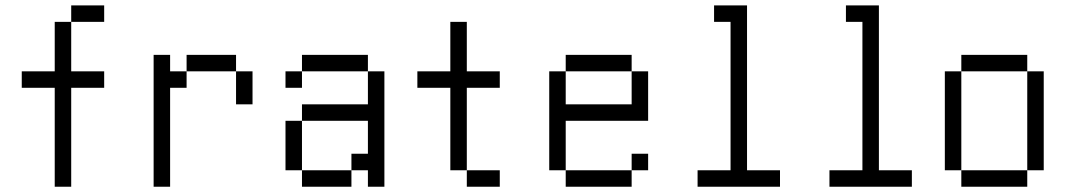

<svg xmlns="http://www.w3.org/2000/svg" viewBox="-20 -708 4040 728"><path d="M375 -375V-437.5H250V-625H187.5V-437.5H62.5V-375H187.5Q187.5 -375 187.5 0H250Q250 0 250 -375ZM375 -625V-687.5H250V-625Z M562.5 -500Q562.5 -500 562.5 0H625Q625 0 625 -375H687.5V-437.5H625V-500ZM875 -437.5Q875 -437.5 875 -312.5H937.5Q937.5 -312.5 937.5 -437.5ZM687.5 -437.5H875V-500H687.5Z M1125 -62.5V0H1312.5V-62.5ZM1125 -62.5V-250H1062.5V-62.5ZM1375 -62.5V0H1437.5V-437.5H1375Q1375 -437.5 1375 -312.5H1125V-250H1375Q1375 -250 1375 -125H1312.5V-62.5ZM1125 -437.5H1062.5V-375H1125ZM1125 -437.5H1375V-500H1125Z M1875 0V-62.5H1750V0ZM1875 -375V-437.5H1750V-625H1687.5V-437.5H1562.5V-375H1687.5V-62.5H1750V-375Z M2437.5 -62.5V-125H2375V-62.5H2125V0H2375V-62.5ZM2125 -62.5V-250H2437.5V-437.5H2375Q2375 -437.5 2375 -312.5H2125Q2125 -312.5 2125 -437.5H2062.5Q2062.5 -437.5 2062.5 -62.5ZM2125 -437.5H2375V-500H2125Z M2937.5 0V-62.5H2812.5Q2812.5 -62.5 2812.5 -687.5H2687.5V-625H2750V-62.5H2625V0Z M3437.5 0V-62.5H3312.5Q3312.5 -62.5 3312.5 -687.5H3187.5V-625H3250V-62.5H3125V0Z M3625 -62.5V0H3875V-62.5ZM3625 -62.5Q3625 -62.5 3625 -437.5H3562.5Q3562.5 -437.5 3562.5 -62.5ZM3875 -62.5H3937.5Q3937.5 -62.5 3937.5 -437.5H3875Q3875 -437.5 3875 -62.5ZM3625 -437.5H3875V-500H3625Z"/></svg>

Font: BFUnifontExMono
Style: Regular
Weight: 500
Version: Version 15.0.06